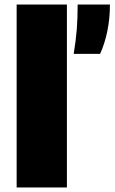

<svg xmlns="http://www.w3.org/2000/svg" viewBox="-20 -828 506 848"><path d="M53.5 0V-808H275.5V0ZM305.5 -590Q315 -648 319 -697.2Q323 -746.5 323 -808H465.5Q465.5 -744.5 453.5 -688Q441.5 -631.5 422 -590Z"/></svg>

Font: Encode Sans SmExp Black
Style: Regular
Weight: 900
Width: 6
Designer: Multiple Designers
Foundry: Impallari Type
Version: Version 3.002; ttfautohint (v1.8.3) -l 8 -r 50 -G 200 -x 14 